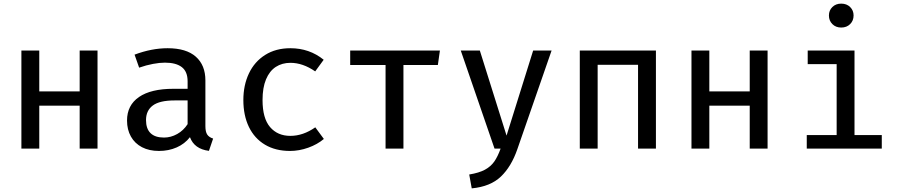

<svg xmlns="http://www.w3.org/2000/svg" viewBox="-20 -819 4963 1058"><path d="M517.4 0H419V-236.9H196.4V0H97.9V-540.5H196.4V-315.4H419V-540.5H517.4Z M1111.8 -124.1Q1111.8 -92.8 1121.8 -77.7Q1131.8 -62.6 1154.4 -55.4L1131.3 12.3Q1050.8 2.1 1026.7 -63.1Q997.9 -26.2 953.6 -6.7Q909.2 12.8 855.9 12.8Q802.1 12.8 762.3 -7.9Q722.6 -28.7 701.3 -66.7Q680 -104.6 680 -154.9Q680 -239 745.9 -284.4Q811.8 -329.7 935.4 -329.7H1013.8V-370.8Q1013.8 -424.6 981.8 -449.2Q949.7 -473.8 888.7 -473.8Q860 -473.8 823.1 -466.9Q786.2 -460 746.7 -446.2L721.5 -517.9Q815.4 -553.3 903.6 -553.3Q1006.2 -553.3 1059 -506.7Q1111.8 -460 1111.8 -375.9ZM1013.8 -134.9V-265.6H942.1Q859.5 -265.6 822.1 -237.7Q784.6 -209.7 784.6 -157.4Q784.6 -109.7 809.5 -85.4Q834.4 -61 883.6 -61Q921.5 -61 956.4 -80.5Q991.3 -100 1013.8 -134.9Z M1717.4 -117.4 1764.6 -53.3Q1728.7 -23.1 1678.5 -5.1Q1628.2 12.8 1578.5 12.8Q1497.9 12.8 1440 -21.8Q1382.1 -56.4 1351.5 -119.7Q1321 -183.1 1321 -267.7Q1321 -349.7 1351.8 -414.6Q1382.6 -479.5 1441.3 -516.4Q1500 -553.3 1580 -553.3Q1685.1 -553.3 1763.6 -489.7L1716.9 -425.6Q1648.7 -472.8 1580.5 -472.8Q1534.4 -472.8 1499.7 -450.3Q1465.1 -427.7 1445.9 -381.8Q1426.7 -335.9 1426.7 -267.7Q1426.7 -167.2 1468.2 -118.7Q1509.7 -70.3 1580 -70.3Q1650.3 -70.3 1717.4 -117.4Z M1909.7 -540.5H2404.1L2392.8 -461H2203.1V0H2104.6V-461H1909.7Z M2830.8 3.1Q2797.9 98.5 2740.3 153.8Q2682.6 209.2 2579.5 219L2565.6 142.6Q2619.5 133.8 2652.1 116.2Q2684.6 98.5 2703.6 71.3Q2722.6 44.1 2738.5 0H2705.1L2519 -540.5H2624.1L2771.3 -71.8L2917.9 -540.5H3019.5Z M3594.4 0H3495.9V-462.1H3273.3V0H3174.9V-540.5H3594.4Z M4209.7 0H4111.3V-236.9H3888.7V0H3790.3V-540.5H3888.7V-315.4H4111.3V-540.5H4209.7Z M4683.6 -733.8Q4683.6 -705.1 4664.6 -686.2Q4645.6 -667.2 4615.4 -667.2Q4585.6 -667.2 4566.7 -686.2Q4547.7 -705.1 4547.7 -733.8Q4547.7 -761.5 4566.7 -780.3Q4585.6 -799 4615.4 -799Q4645.6 -799 4664.6 -780.3Q4683.6 -761.5 4683.6 -733.8ZM4430.8 -540.5H4688.7V-74.9H4839V0H4425.6V-74.9H4590.3V-465.6H4430.8Z"/></svg>

Font: Fira Code Fixed Retina
Style: Regular
Weight: 450
Monospace: yes
Designer: Carrois Corporate, Edenspiekermann AG, Nikita Prokopov
Foundry: Carrois Corporate, Edenspiekermann AG, Nikita Prokopov
Version: Version 5.002